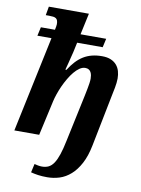

<svg xmlns="http://www.w3.org/2000/svg" viewBox="-105 -830 840 1141"><g transform="rotate(10 315.0 -260.0)"><path d="M571.8 -410.2Q571.8 -397.5 570.1 -383.1Q568.4 -368.7 565.7 -354Q563 -339.4 559.8 -324.7Q556.6 -310.1 554.2 -296.9L494.1 5.9Q481 72.8 457 117.7Q433.1 162.6 402.1 189.9Q371.1 217.3 335 228.8Q298.8 240.2 261.2 240.2Q229.5 240.2 206.3 236.8Q183.1 233.4 162.1 228L173.8 175.8Q181.6 178.2 195.1 180.7Q208.5 183.1 219.2 183.1Q242.2 183.1 259.5 174.6Q276.9 166 290.5 145.5Q304.2 125 315.4 91.3Q326.7 57.6 336.9 7.8L396 -270Q397.9 -279.8 400.9 -293.9Q403.8 -308.1 406.7 -323.5Q409.7 -338.9 411.9 -354.2Q414.1 -369.6 414.1 -381.8Q414.1 -391.1 412.4 -401.4Q410.6 -411.6 406.2 -419.9Q401.9 -428.2 393.6 -433.6Q385.3 -439 372.1 -439Q355 -439 338.1 -427.5Q321.3 -416 305.7 -397.2Q290 -378.4 275.9 -354.2Q261.7 -330.1 250.2 -304.7Q238.8 -279.3 230.5 -254.9Q222.2 -230.5 217.8 -210.9L170.9 0H21L143.1 -578.1H58.1L69.8 -630.9H154.8Q157.2 -641.6 158.7 -651.9Q160.2 -662.1 160.2 -665Q160.2 -678.7 157.2 -687Q154.3 -695.3 147.9 -699.7Q141.6 -704.1 131.3 -705.6Q121.1 -707 106.9 -707H85.9L95.2 -759.8H336.9L309.1 -630.9H463.9L452.1 -578.1H297.9L285.2 -519Q281.2 -503.9 276.6 -484.9Q272 -465.8 267.6 -448.7Q262.2 -428.7 256.8 -408.2H263.2Q282.2 -438 302.5 -460Q322.8 -481.9 346.2 -496.3Q369.6 -510.7 397.2 -517.8Q424.8 -524.9 458 -524.9Q489.7 -524.9 511.5 -515.6Q533.2 -506.3 546.6 -490.5Q560.1 -474.6 565.9 -453.9Q571.8 -433.1 571.8 -410.2Z"/></g></svg>

Font: Droid Serif
Style: Bold Italic
Weight: 700
Italic angle: -12°
Designer: Monotype Design team
Foundry: Monotype Imaging Inc.
Version: Version 1.03